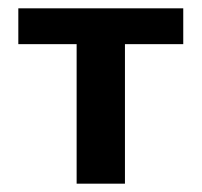

<svg xmlns="http://www.w3.org/2000/svg" viewBox="-20 -441 484 461"><path d="M420 -421V-335H280V0H164V-335H24V-421Z"/></svg>

Font: EauTest
Style: Bold
Weight: 700
Designer: Christian Thalmann (Catharsis Fonts)
Version: Version 0.001;PS 000.001;hotconv 1.0.88;makeotf.lib2.5.64775